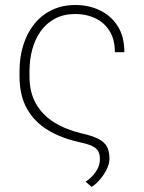

<svg xmlns="http://www.w3.org/2000/svg" viewBox="-20 -558 573 763"><path d="M279.8 -538.1Q332.5 -538.1 376.7 -517.1Q420.9 -496.1 447.5 -454.6Q474.1 -413.1 474.1 -350.6H436.5Q436.5 -401.4 415.3 -435.1Q394 -468.8 358.4 -485.6Q322.8 -502.4 279.8 -502.4Q233.9 -502.4 199.5 -484.4Q165 -466.3 142.3 -434.8Q119.6 -403.3 108.4 -362.1Q97.2 -320.8 97.2 -274.4V-253.9Q97.2 -191.9 122.3 -147Q147.5 -102.1 193.6 -72.8Q239.7 -43.5 302.7 -28.3Q344.7 -19 369.1 -7.1Q393.6 4.9 404.3 23.7Q415 42.5 415 71.8Q415 94.2 402.8 117.4Q390.6 140.6 373.8 159.2Q356.9 177.7 343.8 184.6L320.3 164.1Q332.5 156.2 345.5 143.3Q358.4 130.4 367.7 112.8Q377 95.2 377 74.2Q377 53.7 369.4 41.5Q361.8 29.3 343.8 21.2Q325.7 13.2 293 6.3Q222.7 -9.3 169.9 -41.3Q117.2 -73.2 87.4 -125.7Q57.6 -178.2 57.6 -253.9V-274.4Q57.6 -331.5 72.8 -379.6Q87.9 -427.7 116.9 -463.4Q146 -499 187 -518.6Q228 -538.1 279.8 -538.1Z"/></svg>

Font: Roboto ExtraLight
Style: Regular
Weight: 250
Designer: Christian Robertson
Foundry: Google
Version: Version 3.009; 2024